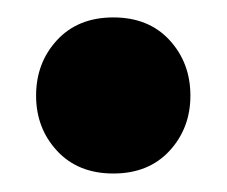

<svg xmlns="http://www.w3.org/2000/svg" viewBox="-20 -374 255 216"><path d="M20.6 -266.4Q20.6 -303.4 44.2 -328.9Q67.8 -354.4 107.5 -354.4Q147.2 -354.4 170.7 -328.9Q194.2 -303.4 194.2 -266.4Q194.2 -229.8 170.7 -204.3Q147.2 -178.8 107.5 -178.8Q67.8 -178.8 44.2 -204.3Q20.6 -229.8 20.6 -266.4Z"/></svg>

Font: Baloo Bhaijaan 2
Style: Regular
Weight: 400
Designer: Sanskriti Dholi, Noopur Datye and Ek Type
Foundry: Ek Type
Version: Version 1.701